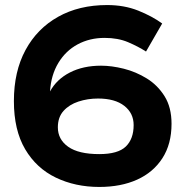

<svg xmlns="http://www.w3.org/2000/svg" viewBox="-20 -730 734 760"><path d="M35 -330Q35 -447 81 -532Q127 -617 210 -663.5Q293 -710 404 -710Q472 -710 527 -688Q582 -666 622 -637L558 -526Q527 -546 487 -563Q447 -580 394 -580Q335 -580 287.5 -554.5Q240 -529 211 -481Q182 -433 178 -368Q204 -416 256.5 -443Q309 -470 380 -470Q422 -470 470 -458Q518 -446 561 -419.5Q604 -393 631.5 -349Q659 -305 659 -240Q659 -160 623 -104Q587 -48 523 -19Q459 10 373 10Q278 10 201 -27Q124 -64 79.5 -139.5Q35 -215 35 -330ZM509 -235Q509 -282 472 -311Q435 -340 368 -340Q327 -340 290.5 -328Q254 -316 231.5 -291Q209 -266 209 -226Q209 -178 250 -149Q291 -120 373 -120Q447 -120 478 -150Q509 -180 509 -235Z"/></svg>

Font: Copperplate Sans CC
Style: Bold
Weight: 700
Designer: indestructible type*
Foundry: Cowboy Collective
Version: Version 1.000